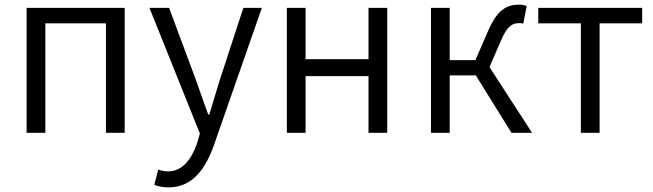

<svg xmlns="http://www.w3.org/2000/svg" viewBox="-20 -574 2825 830"><path d="M95 0H176V-473H438V0H519V-540H95Z M709 236C814 236 870 153 906 50L1112 -540H1032L931 -231C916 -184 900 -128 885 -79H880C862 -128 843 -184 826 -231L711 -540H626L844 3L832 45C808 115 768 167 706 167C691 167 675 163 664 159L647 225C664 232 685 236 709 236Z M1220 0H1301V-245H1573V0H1654V-540H1573V-318H1301V-540H1220Z M2096 -284 2145 -397C2173 -464 2196 -474 2224 -474C2232 -474 2235 -474 2242 -472L2257 -548C2249 -551 2237 -554 2226 -554C2170 -554 2130 -533 2089 -438L2035 -314H1924V-540H1843V0H1924V-248H2037L2191 0H2280Z M2491 0H2572V-473H2756V-540H2307V-473H2491Z"/></svg>

Font: Genne Gothic Normal
Style: Regular
Weight: 350
Designer: Ryoko NISHIZUKA (kana & ideographs); Paul D. Hunt (Latin, Greek & Cyrillic); Wenlong ZHANG (bopomofo); Sandoll Communica
Foundry: Adobe Systems Incorporated
Version: Version 1.004;PS 1.004;hotconv 16.6.51;makeotf.lib2.5.65220